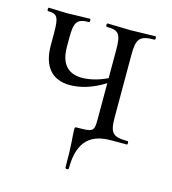

<svg xmlns="http://www.w3.org/2000/svg" viewBox="-85 -456 592 662"><g transform="rotate(15 211.0 -125.0)"><path d="M207 131C207 137 219 137 219 131C219 28 268 0 335 0H391C394 0 394 -12 391 -12C337 -12 326 -23 326 -81V-303C326 -360 336 -374 390 -374C393 -374 393 -386 390 -386L299 -384L219 -386C215 -386 215 -374 219 -374C262 -374 271 -363 271 -305V-205C242 -190 207 -182 182 -182C129 -182 104 -214 104 -272V-303C104 -360 112 -374 156 -374C159 -374 159 -386 156 -386L78 -384C52 -384 29 -386 9 -386C6 -386 6 -374 9 -374C43 -374 49 -363 49 -305V-263C49 -189 82 -147 148 -147C182 -147 226 -158 271 -187V-81C271 -15 275 -12 212 -12C202 -12 202 -12 202 0C202 21 207 39 207 131Z"/></g></svg>

Font: Cormorant Garamond
Style: Regular
Weight: 400
Designer: Christian Thalmann (Catharsis Fonts)
Foundry: Catharsis Fonts
Version: Version 4.002;Glyphs 3.4 (3410)